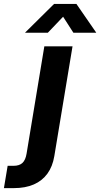

<svg xmlns="http://www.w3.org/2000/svg" viewBox="-130 -760 513 984"><path d="M97.2 -522.5H241.7L148.4 40Q139.6 93.3 113 129.9Q86.4 166.5 43.2 185.3Q0 204.1 -58.6 204.1H-109.9L-90.8 89.8H-61Q-30.8 89.8 -14.9 75Q1 60.1 6.3 26.9ZM115.2 -592.3H-1V-593.3L147 -739.7H261.7L362.8 -593.3V-592.3H246.1L193.4 -674.3Z"/></svg>

Font: Inter 28pt
Style: Bold Italic
Weight: 700
Italic angle: -9.3988°
Designer: Rasmus Andersson
Foundry: rsms
Version: Version 4.001;git-66647c0bb